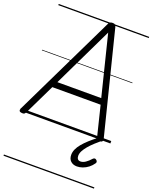

<svg xmlns="http://www.w3.org/2000/svg" viewBox="-221 -1006 1192 1498"><g transform="rotate(20 374.5 -257.5)"><path d="M20 13Q4 12 -0.5 4Q-5 -4 1 -18L412 -867Q417 -880 424.5 -885Q432 -890 447 -890Q461 -890 467.5 -884.5Q474 -879 477 -865L690 -15Q693 -3 687.5 4.5Q682 12 667 13Q653 15 647 10Q641 5 637 -10L576 -258H175L55 -10Q48 5 41 10Q34 15 20 13ZM199 -308H563L439 -807ZM566 258Q534 258 514 239.5Q494 221 494 187Q494 164 504.5 140.5Q515 117 535 93Q555 69 583 43.5Q611 18 648 -10L689 -8V-3Q659 22 633.5 45.5Q608 69 589 91.5Q570 114 559 135Q548 156 548 176Q548 192 555.5 202Q563 212 579 212Q599 212 620 198Q641 184 663 159Q669 153 676 152Q683 151 690 157Q698 163 699.5 171Q701 179 695 186Q680 208 658.5 224.5Q637 241 613 249.5Q589 258 566 258ZM0 365H751V375H0ZM0 -20H751V0H0ZM0 -505H751V-500H0ZM0 -885H751V-875H0Z"/></g></svg>

Font: Playwrite GB S Guides
Style: Italic
Weight: 400
Italic angle: -7.01216°
Designer: Veronika Burian, José Scaglione
Foundry: TypeTogether
Version: Version 1.002